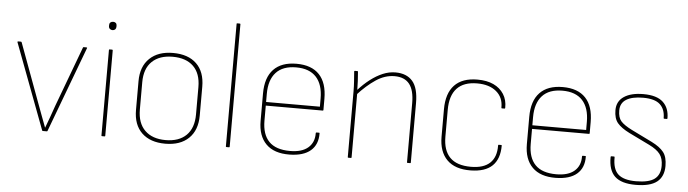

<svg xmlns="http://www.w3.org/2000/svg" viewBox="-45 -864 3782 1056"><g transform="rotate(5 1846.0 -336.0)"><path d="M214 0Q211 0 210 -2L32 -475Q31 -479 36 -479H50Q54 -479 55 -476L178 -143Q189 -112 201 -81Q213 -50 224 -20H225Q237 -51 248 -82.5Q259 -114 270 -145L393 -475Q394 -479 397 -479H412Q418 -479 416 -475L239 -2Q238 0 235 0Z M540 0Q537 0 537 -3V-475Q537 -479 540 -479H554Q558 -479 558 -475V-3Q558 0 554 0ZM547 -586Q538 -586 532 -591.5Q526 -597 526 -606V-613Q526 -622 532 -627Q538 -632 547 -632Q556 -632 561.5 -627Q567 -622 567 -613V-606Q567 -597 561.5 -591.5Q556 -586 547 -586Z M890 11Q807 11 760.5 -33.5Q714 -78 714 -160V-319Q714 -400 761 -445Q808 -490 890 -490Q974 -490 1020 -445.5Q1066 -401 1066 -319V-160Q1066 -79 1019.5 -34Q973 11 890 11ZM890 -9Q964 -9 1004.5 -49Q1045 -89 1045 -164V-315Q1045 -390 1004.5 -429.5Q964 -469 890 -469Q817 -469 776 -429.5Q735 -390 735 -315V-164Q735 -89 776 -49Q817 -9 890 -9Z M1227 0Q1224 0 1224 -3V-680Q1224 -683 1227 -683H1241Q1245 -683 1245 -680V-3Q1245 0 1241 0Z M1576 11Q1491 12 1446.5 -32.5Q1402 -77 1402 -160V-311Q1402 -399 1445.5 -444.5Q1489 -490 1572 -490Q1655 -490 1698 -444.5Q1741 -399 1741 -311V-250Q1741 -246 1738 -246H1423V-163Q1423 -87 1461 -48Q1499 -9 1577 -9Q1643 -9 1677 -38.5Q1711 -68 1710 -119Q1710 -123 1714 -123H1729Q1731 -123 1731 -120Q1732 -58 1692.5 -24Q1653 10 1576 11ZM1423 -266H1720V-311Q1720 -388 1682.5 -429Q1645 -470 1572 -470Q1498 -470 1460.5 -429Q1423 -388 1423 -311Z M2227 0Q2224 0 2224 -3V-330Q2224 -401 2197 -435Q2170 -469 2115 -469Q2062 -469 2012 -435.5Q1962 -402 1913 -348V-372Q1946 -409 1980 -435Q2014 -461 2048.5 -475.5Q2083 -490 2118 -490Q2180 -490 2212.5 -452.5Q2245 -415 2245 -332V-3Q2245 0 2241 0ZM1900 0Q1897 0 1897 -3V-368Q1897 -394 1895 -422Q1893 -450 1891 -475Q1891 -479 1895 -479H1909Q1912 -479 1912 -475Q1914 -451 1915.5 -424Q1917 -397 1917 -371L1918 -363V-3Q1918 0 1914 0Z M2576 11Q2490 12 2445.5 -32.5Q2401 -77 2401 -160V-311Q2401 -399 2444 -444.5Q2487 -490 2571 -490Q2623 -490 2659.5 -473Q2696 -456 2716.5 -424Q2737 -392 2736 -348Q2736 -344 2732 -344H2718Q2715 -344 2715 -348Q2716 -404 2677 -436.5Q2638 -469 2571 -469Q2497 -469 2459.5 -429Q2422 -389 2422 -310V-162Q2422 -86 2460 -47.5Q2498 -9 2576 -9Q2646 -9 2681 -42Q2716 -75 2715 -139Q2715 -143 2718 -143H2732Q2735 -143 2735 -140Q2735 -66 2695.5 -28Q2656 10 2576 11Z M3046 11Q2961 12 2916.5 -32.5Q2872 -77 2872 -160V-311Q2872 -399 2915.5 -444.5Q2959 -490 3042 -490Q3125 -490 3168 -444.5Q3211 -399 3211 -311V-250Q3211 -246 3208 -246H2893V-163Q2893 -87 2931 -48Q2969 -9 3047 -9Q3113 -9 3147 -38.5Q3181 -68 3180 -119Q3180 -123 3184 -123H3199Q3201 -123 3201 -120Q3202 -58 3162.5 -24Q3123 10 3046 11ZM2893 -266H3190V-311Q3190 -388 3152.5 -429Q3115 -470 3042 -470Q2968 -470 2930.5 -429Q2893 -388 2893 -311Z M3487 11Q3408 11 3372 -23Q3336 -57 3337 -130Q3337 -134 3341 -134H3356Q3359 -134 3359 -130Q3358 -65 3388.5 -37Q3419 -9 3487 -9Q3558 -9 3589.5 -32.5Q3621 -56 3621 -106Q3621 -146 3603 -170Q3585 -194 3542 -215L3429 -270Q3383 -293 3362 -318Q3341 -343 3341 -389Q3341 -438 3380 -464Q3419 -490 3487 -490Q3561 -490 3595.5 -458Q3630 -426 3630 -369Q3630 -365 3626 -365H3612Q3609 -365 3609 -369Q3609 -417 3580.5 -443.5Q3552 -470 3487 -470Q3427 -470 3394.5 -450Q3362 -430 3362 -389Q3362 -350 3379.5 -330Q3397 -310 3441 -288L3555 -232Q3601 -209 3621.5 -182.5Q3642 -156 3642 -107Q3642 -48 3604.5 -18.5Q3567 11 3487 11Z"/></g></svg>

Font: Sofia Sans Semi Condensed Thin
Style: Regular
Weight: 250
Version: Version 4.100